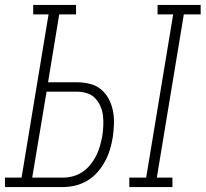

<svg xmlns="http://www.w3.org/2000/svg" viewBox="-35 -755 830 775"><path d="M487 0V-38H555L664 -697H601V-735H775V-697H707L598 -38H661V0ZM-15 0V-38H52L161 -697H99V-735H272V-697H204L159 -423H275Q302 -423 328 -416.5Q354 -410 373 -394Q392 -378 404 -355.5Q416 -333 421 -307Q426 -281 425 -254Q424 -227 420 -200Q416 -175 408.5 -150.5Q401 -126 388.5 -103Q376 -80 358 -59.5Q340 -39 317 -25.5Q294 -12 269 -6Q244 0 219 0ZM95 -38H219Q239 -38 259.5 -43.5Q280 -49 298 -61Q316 -73 330 -90.5Q344 -108 353.5 -127Q363 -146 368.5 -166Q374 -186 378 -206Q381 -227 382 -248Q383 -269 380.5 -289Q378 -309 370 -327Q362 -345 348.5 -359Q335 -373 315.5 -379Q296 -385 275 -385H153Z"/></svg>

Font: Iosevka Etoile XLtObl
Style: Regular
Weight: 200
Italic angle: -9°
Designer: Belleve Invis
Foundry: Belleve Invis
Version: Version 15.5.2; ttfautohint (v1.8.4)